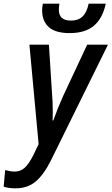

<svg xmlns="http://www.w3.org/2000/svg" viewBox="-104 -784 607 1044"><path d="M-84 231 -76 141Q-44 149 -25 149Q8 149 30.5 128Q53 107 75 64L106 0L56 -541H162L179 -273Q183 -232 183 -173Q183 -142 182 -129H186Q209 -195 238 -259L370 -541H483L173 88Q134 166 90 203Q46 240 -19 240Q-58 240 -84 231ZM125 -728Q125 -742 129 -764H219Q216 -746 216 -731Q216 -672 282 -672Q321 -672 344.5 -694Q368 -716 378 -764H471Q454 -684 406.5 -644Q359 -604 275 -604Q197 -604 161 -637Q125 -670 125 -728Z"/></svg>

Font: Noto Sans UI NarrowMedium
Style: Italic
Weight: 500
Width: 4
Italic angle: -12°
Designer: Monotype Design Team
Foundry: Monotype Imaging Inc.
Version: Version 1.001